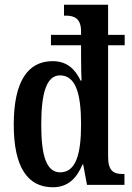

<svg xmlns="http://www.w3.org/2000/svg" viewBox="-20 -780 558 810"><path d="M203 10C265 10 303 -26 328 -86H331L347 0H505V-46H497C458 -46 436 -60 436 -120V-589H506V-633H436V-760H250V-714H257C292 -714 322 -704 322 -647V-633H195V-589H322V-543C322 -511 323 -451 324 -440H320C297 -488 263 -522 202 -522C97 -522 38 -436 38 -254C38 -74 97 10 203 10ZM234 -53C176 -53 154 -122 154 -254C154 -387 176 -462 233 -462C301 -462 322 -381 322 -255C322 -132 301 -53 234 -53Z"/></svg>

Font: Noto Serif Hebrew ExtraCondensed SemiBold
Style: Regular
Weight: 600
Width: 2
Designer: Monotype Design Team
Foundry: Monotype Imaging Inc.
Version: Version 2.004